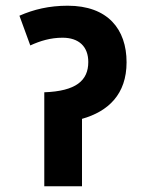

<svg xmlns="http://www.w3.org/2000/svg" viewBox="-20 -652 501 672"><path d="M217 -632C152 -632 98 -619 48 -597L86 -493C121 -509 157 -520 199 -520C256 -520 289 -489 289 -435C289 -370 246 -333 135 -329V0H267V-236C359 -262 423 -322 423 -434C423 -550 357 -632 217 -632Z"/></svg>

Font: Noto Sans Devanagari SemiCondensed
Style: Bold
Weight: 700
Width: 4
Designer: Jelle Bosma - Monotype Design Team
Foundry: Monotype Imaging Inc.
Version: Version 2.004